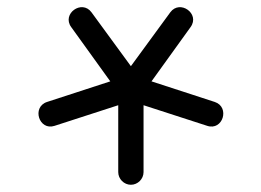

<svg xmlns="http://www.w3.org/2000/svg" viewBox="-20 -786 723 531"><path d="M110 -504C67 -489.7 88 -423.7 131 -438L307 -495V-310C307 -291 323 -275 342 -275C361 -275 377 -291 377 -310V-495L553 -438C596.3 -423.6 616.7 -489.8 574 -504L399 -561L507 -711C534.2 -748.1 477.5 -788.1 451 -752L342 -603L233 -752C206.4 -788.3 150 -747.8 177 -711L285 -561Z"/></svg>

Font: Noto Sans Duployan
Style: Regular
Weight: 400
Designer: David Corbett
Foundry: David Corbett
Version: Version 3.002